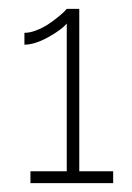

<svg xmlns="http://www.w3.org/2000/svg" viewBox="-20 -831 298 434"><path d="M235.8 -443.8V-417H48.8V-443.8H130.9V-777.8Q118.7 -763.2 88.4 -746.6Q58.1 -730 35.2 -730V-756.8Q47.4 -756.8 61.5 -762.2Q75.7 -767.6 87.4 -775.1Q99.1 -782.7 109.1 -790.8Q119.1 -798.8 124.8 -804.4Q130.4 -810.1 130.9 -811H159.2V-443.8Z"/></svg>

Font: Rawline ExtraLight
Style: Regular
Weight: 275
Designer: Matt McInerney, Pablo Impallari, Rodrigo Fuenzalida
Foundry: Matt McInerney, Pablo Impallari, Rodrigo Fuenzalida
Version: Version 4.020;PS 004.020;hotconv 1.0.88;makeotf.lib2.5.64775